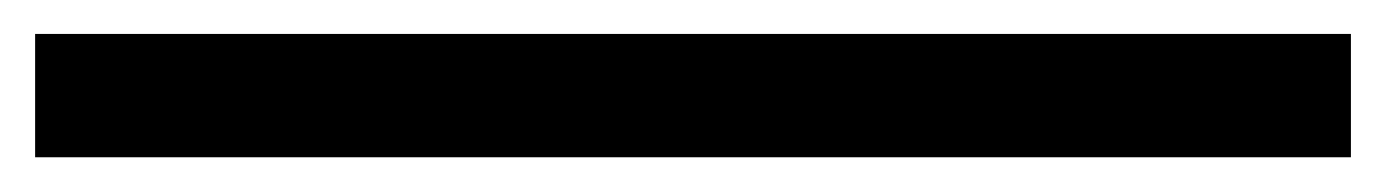

<svg xmlns="http://www.w3.org/2000/svg" viewBox="-31 82 801 111"><path d="M-10.7 101.6Q179.7 101.6 750 101.6Q750 120.1 750 172.9Q559.6 172.9 -10.7 172.9Q-10.7 155.3 -10.7 101.6Z"/></svg>

Font: Alata=Ham
Style: Regular
Weight: 400
Designer: Spyros Zevelakis, Eben Sorkin
Version: Version 1.004